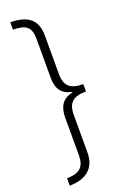

<svg xmlns="http://www.w3.org/2000/svg" viewBox="-193 -855 741 1153"><g transform="rotate(-20 177.0 -278.0)"><path d="M39 -800V-753C123 -752 153 -728 153 -650V-406C153 -332 180 -293 245 -280V-276C180 -263 153 -219 153 -148V92C153 167 118 196 39 197V244C142 244 207 194 207 95V-146C207 -225 243 -254 324 -254V-301C243 -301 207 -330 207 -408V-652C207 -757 149 -799 39 -800Z"/></g></svg>

Font: Noto Sans Malayalam Condensed Light
Style: Regular
Weight: 300
Width: 3
Designer: Jelle Bosma - Monotype Design Team
Foundry: Monotype Imaging Inc.
Version: Version 2.104